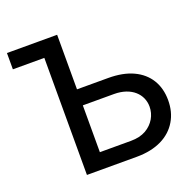

<svg xmlns="http://www.w3.org/2000/svg" viewBox="-128 -856 986 984"><g transform="rotate(-20 365.0 -363.5)"><path d="M10.7 -727.3V-638.5H278.8V-727.3ZM254.6 -342.3H454.5C550.1 -342.3 603.7 -286.6 603.7 -219.8C603.7 -174 579.9 -131 535.9 -105.8C513.5 -93.4 486.5 -87 454.5 -87H284.4V-727.3H182.2V0H454.5C561.1 0 636.4 -39.4 675.4 -105.1C695 -137.8 704.5 -175.4 704.5 -218.4C704.5 -304 664.4 -369.3 590.2 -403.8C552.9 -421.2 507.8 -429.7 454.5 -429.7H254.6Z"/></g></svg>

Font: Inter 465
Style: Regular
Weight: 400
Designer: Rasmus Andersson
Foundry: rsms
Version: Version 3.019;Glyphs 3.1.2 (3151)